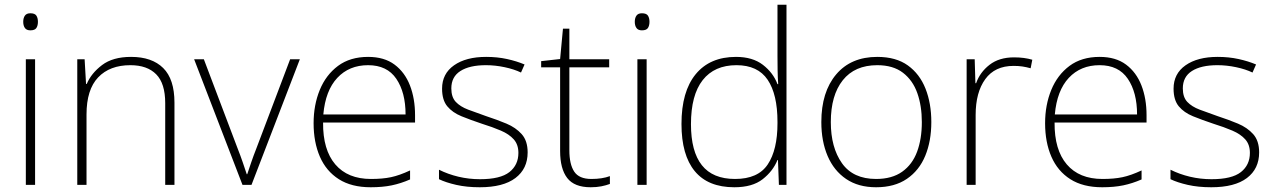

<svg xmlns="http://www.w3.org/2000/svg" viewBox="-20 -831 5378 810"><path d="M108 -775Q127 -775 133.5 -765Q140 -755 140 -739Q140 -723 133.5 -713Q127 -703 108 -703Q92 -703 85 -713Q78 -723 78 -739Q78 -755 85 -765Q92 -775 108 -775ZM128 -581V-51H89V-581Z M533 -591Q621 -591 668.5 -544Q716 -497 716 -398V-51H677V-396Q677 -479 639 -517.5Q601 -556 530 -556Q443 -556 394 -504.5Q345 -453 345 -348V-51H306V-581H337L343 -477H346Q365 -522 410.5 -556.5Q456 -591 533 -591Z M1003 -51 799 -581H840L982 -206Q995 -173 1004 -146.5Q1013 -120 1021 -96H1023Q1031 -120 1040 -146.5Q1049 -173 1062 -206L1204 -581H1245L1041 -51Z M1533 -591Q1601 -591 1644.5 -558.5Q1688 -526 1709.5 -470.5Q1731 -415 1731 -345V-314H1343Q1342 -199 1394.5 -137.5Q1447 -76 1545 -76Q1594 -76 1629.5 -83.5Q1665 -91 1710 -112V-74Q1671 -57 1632.5 -49Q1594 -41 1544 -41Q1463 -41 1409.5 -75Q1356 -109 1329.5 -170Q1303 -231 1303 -311Q1303 -388 1329 -451.5Q1355 -515 1406 -553Q1457 -591 1533 -591ZM1533 -556Q1453 -556 1403 -502.5Q1353 -449 1344 -348H1691Q1691 -441 1652 -498.5Q1613 -556 1533 -556Z M2206 -188Q2206 -119 2154.5 -80Q2103 -41 2004 -41Q1949 -41 1905 -51Q1861 -61 1832 -75V-115Q1870 -96 1914 -85.5Q1958 -75 2005 -75Q2091 -75 2129 -105Q2167 -135 2167 -186Q2167 -221 2147.5 -243Q2128 -265 2093 -280Q2058 -295 2013 -309Q1965 -325 1927 -340.5Q1889 -356 1867 -382.5Q1845 -409 1845 -457Q1845 -520 1895.5 -555.5Q1946 -591 2031 -591Q2078 -591 2119 -582Q2160 -573 2193 -559L2178 -525Q2149 -539 2109 -547.5Q2069 -556 2030 -556Q1961 -556 1922.5 -531.5Q1884 -507 1884 -458Q1884 -421 1903 -401Q1922 -381 1955 -368.5Q1988 -356 2031 -341Q2077 -326 2116.5 -309.5Q2156 -293 2181 -265Q2206 -237 2206 -188Z M2475 -76Q2498 -76 2517.5 -79Q2537 -82 2553 -88V-55Q2537 -49 2517 -45Q2497 -41 2472 -41Q2403 -41 2373 -80Q2343 -119 2343 -194V-547H2263V-573L2343 -582L2355 -710H2382V-581H2550V-547H2382V-197Q2382 -138 2402.5 -107Q2423 -76 2475 -76Z M2688 -775Q2707 -775 2713.5 -765Q2720 -755 2720 -739Q2720 -723 2713.5 -713Q2707 -703 2688 -703Q2672 -703 2665 -713Q2658 -723 2658 -739Q2658 -755 2665 -765Q2672 -775 2688 -775ZM2708 -581V-51H2669V-581Z M3078 -41Q2967 -41 2911 -109Q2855 -177 2855 -308Q2855 -445 2915 -518Q2975 -591 3085 -591Q3155 -591 3198.5 -557.5Q3242 -524 3260 -476H3263Q3261 -505 3260.5 -535.5Q3260 -566 3260 -595V-811H3298V-51H3266L3262 -156H3260Q3241 -109 3197.5 -75Q3154 -41 3078 -41ZM3081 -76Q3178 -76 3219 -137.5Q3260 -199 3260 -311V-317Q3260 -433 3218.5 -494.5Q3177 -556 3087 -556Q2994 -556 2944.5 -493Q2895 -430 2895 -307Q2895 -192 2941 -134Q2987 -76 3081 -76Z M3909 -316Q3909 -236 3883.5 -174Q3858 -112 3806 -76.5Q3754 -41 3676 -41Q3601 -41 3549.5 -76Q3498 -111 3471.5 -173Q3445 -235 3445 -316Q3445 -443 3507.5 -517Q3570 -591 3681 -591Q3760 -591 3810 -555Q3860 -519 3884.5 -457Q3909 -395 3909 -316ZM3485 -316Q3485 -209 3532 -142.5Q3579 -76 3676 -76Q3743 -76 3786 -106.5Q3829 -137 3849 -191Q3869 -245 3869 -316Q3869 -384 3850 -438Q3831 -492 3789.5 -524Q3748 -556 3681 -556Q3586 -556 3535.5 -492.5Q3485 -429 3485 -316Z M4258 -589Q4280 -589 4299 -586.5Q4318 -584 4335 -579L4328 -543Q4310 -548 4293.5 -550.5Q4277 -553 4256 -553Q4177 -553 4136.5 -497Q4096 -441 4096 -346V-51H4058V-581H4092L4095 -480H4098Q4114 -526 4154.5 -557.5Q4195 -589 4258 -589Z M4619 -591Q4687 -591 4730.5 -558.5Q4774 -526 4795.5 -470.5Q4817 -415 4817 -345V-314H4429Q4428 -199 4480.5 -137.5Q4533 -76 4631 -76Q4680 -76 4715.5 -83.5Q4751 -91 4796 -112V-74Q4757 -57 4718.5 -49Q4680 -41 4630 -41Q4549 -41 4495.5 -75Q4442 -109 4415.5 -170Q4389 -231 4389 -311Q4389 -388 4415 -451.5Q4441 -515 4492 -553Q4543 -591 4619 -591ZM4619 -556Q4539 -556 4489 -502.5Q4439 -449 4430 -348H4777Q4777 -441 4738 -498.5Q4699 -556 4619 -556Z M5292 -188Q5292 -119 5240.5 -80Q5189 -41 5090 -41Q5035 -41 4991 -51Q4947 -61 4918 -75V-115Q4956 -96 5000 -85.5Q5044 -75 5091 -75Q5177 -75 5215 -105Q5253 -135 5253 -186Q5253 -221 5233.5 -243Q5214 -265 5179 -280Q5144 -295 5099 -309Q5051 -325 5013 -340.5Q4975 -356 4953 -382.5Q4931 -409 4931 -457Q4931 -520 4981.5 -555.5Q5032 -591 5117 -591Q5164 -591 5205 -582Q5246 -573 5279 -559L5264 -525Q5235 -539 5195 -547.5Q5155 -556 5116 -556Q5047 -556 5008.5 -531.5Q4970 -507 4970 -458Q4970 -421 4989 -401Q5008 -381 5041 -368.5Q5074 -356 5117 -341Q5163 -326 5202.5 -309.5Q5242 -293 5267 -265Q5292 -237 5292 -188Z"/></svg>

Font: Noto Sans Tamil UI ExtraLight
Style: Regular
Weight: 200
Designer: Jelle Bosma - Monotype Design Team
Foundry: Monotype Imaging Inc.
Version: Version 2.004; ttfautohint (v1.8.4.7-5d5b)